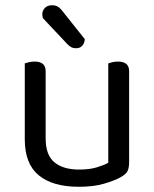

<svg xmlns="http://www.w3.org/2000/svg" viewBox="-20 -703 590 736"><path d="M75 -460Q80 -462 90.5 -464.5Q101 -467 113 -467Q155 -467 155 -430V-173Q155 -108 189 -80.5Q223 -53 283 -53Q323 -53 351 -61.5Q379 -70 395 -79V-460Q400 -462 410.5 -464.5Q421 -467 432 -467Q475 -467 475 -430V-82Q475 -61 469.5 -48.5Q464 -36 443 -24Q420 -11 379.5 1Q339 13 282 13Q182 13 128.5 -31Q75 -75 75 -169ZM144 -634Q142 -644 142 -647Q142 -663 152.5 -673Q163 -683 180 -683Q201 -683 215 -666L305 -553Q304 -537 295 -527.5Q286 -518 272 -518Q261 -518 253.5 -522Q246 -526 238 -534Z"/></svg>

Font: Baloo Thambi 2
Style: Regular
Weight: 400
Designer: Aadarsh Rajan and Ek Type
Foundry: Ek Type
Version: Version 1.640;hotconv 1.0.111;makeotfexe 2.5.65597; ttfautoh